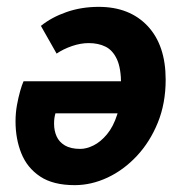

<svg xmlns="http://www.w3.org/2000/svg" viewBox="-20 -528 536 560"><path d="M197.8 12Q135.1 12 97.3 -13.1Q59.4 -38.2 42.4 -80.4Q25.3 -122.5 25.3 -174Q25.3 -198.2 29.4 -221.2Q33.6 -244.2 38.9 -262.8Q44.2 -281.3 48.7 -291H361.7L351 -197.5H141.7Q139.4 -189.4 138.6 -182.8Q137.7 -176.1 137.7 -166.9Q137.7 -146.8 145.1 -130.3Q152.5 -113.7 169.4 -103.7Q186.3 -93.7 214.3 -93.7Q232.2 -93.7 252.9 -103.9Q273.5 -114.1 292 -136.3Q310.5 -158.4 321.9 -194.1Q333.2 -229.8 333.2 -280.9Q333.2 -329 321 -355.3Q308.7 -381.6 287.8 -391.9Q266.9 -402.3 238.8 -402.3Q215.2 -402.3 190 -393.7Q164.8 -385 145.1 -371.7L99.3 -452.5Q130.4 -477.6 173.9 -492.8Q217.3 -508 268 -508Q357.9 -508 410.6 -452.1Q463.2 -396.1 463.2 -295.6Q463.2 -226.6 440.3 -170.3Q417.4 -114 379 -73Q340.6 -32 293.5 -10Q246.4 12 197.8 12Z"/></svg>

Font: Source Sans 3
Style: Italic
Weight: 200
Italic angle: -11°
Designer: Paul D. Hunt
Foundry: Adobe
Version: Version 3.046;hotconv 1.0.118;makeotfexe 2.5.65603